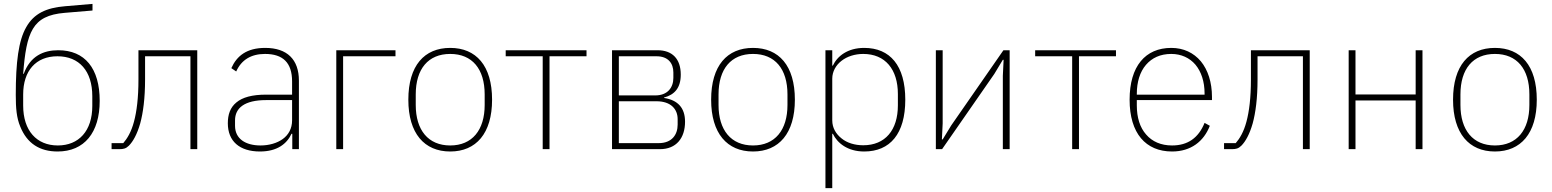

<svg xmlns="http://www.w3.org/2000/svg" viewBox="-20 -766 7969 986"><path d="M276 12C184 12 119 -29 84 -116C65 -161 61 -211 61 -279C61 -447 75 -558 115 -627C154 -696 217 -726 314 -734L455 -746V-712L312 -700C228 -693 179 -668 149 -618C119 -568 107 -492 99 -387H102C135 -478 203 -508 279 -508C416 -508 492 -415 492 -248C492 -85 413 12 276 12ZM277 -19C385 -19 454 -94 454 -222V-272C454 -401 387 -477 275 -477C164 -477 99 -402 99 -281V-224C99 -95 168 -19 277 -19Z M553 -31H613C633 -54 654 -88 668 -141C682 -193 691 -263 691 -358V-508H993V0H958V-477H725V-358C725 -261 715 -187 700 -132C684 -76 663 -39 642 -18C627 -3 614 0 593 0H553Z M1342 -520C1247 -520 1196 -479 1168 -416L1193 -399C1220 -459 1270 -489 1341 -489C1433 -489 1480 -444 1480 -348V-280H1347C1274 -280 1225 -266 1194 -240C1162 -214 1150 -177 1150 -133C1150 -41 1210 12 1315 12C1403 12 1453 -27 1477 -79H1481V0H1515V-352C1515 -460 1455 -520 1342 -520ZM1480 -148C1480 -105 1461 -73 1432 -52C1403 -31 1362 -19 1318 -19C1241 -19 1187 -53 1187 -120V-148C1187 -211 1235 -252 1347 -252H1480V-148Z M1707 -508H2011V-477H1742V0H1707Z M2292 12C2159 12 2077 -81 2077 -254C2077 -429 2159 -520 2292 -520C2425 -520 2507 -429 2507 -254C2507 -81 2425 12 2292 12ZM2292 -19C2405 -19 2469 -98 2469 -227V-281C2469 -412 2405 -489 2292 -489C2179 -489 2115 -412 2115 -281V-227C2115 -98 2179 -19 2292 -19Z M2767 -477H2577V-508H2992V-477H2802V0H2767Z M3123 -508H3357C3432 -508 3476 -464 3476 -383C3476 -315 3445 -280 3390 -265V-263C3462 -252 3498 -211 3498 -141C3498 -57 3453 0 3369 0H3123ZM3363 -31C3430 -31 3460 -74 3460 -126V-154C3460 -205 3426 -246 3351 -246H3158V-31ZM3345 -276C3409 -276 3438 -317 3438 -366V-394C3438 -441 3411 -477 3352 -477H3158V-276Z M3847 12C3714 12 3632 -81 3632 -254C3632 -429 3714 -520 3847 -520C3980 -520 4062 -429 4062 -254C4062 -81 3980 12 3847 12ZM3847 -19C3960 -19 4024 -98 4024 -227V-281C4024 -412 3960 -489 3847 -489C3734 -489 3670 -412 3670 -281V-227C3670 -98 3734 -19 3847 -19Z M4219 -508H4254V-429H4257C4280 -478 4333 -520 4418 -520C4551 -520 4629 -429 4629 -254C4629 -79 4551 12 4418 12C4333 12 4280 -31 4257 -79H4254V200H4219ZM4413 -20C4526 -20 4591 -98 4591 -225V-283C4591 -410 4526 -489 4413 -489C4370 -489 4330 -476 4302 -454C4273 -432 4254 -399 4254 -362V-148C4254 -109 4273 -78 4302 -55C4330 -32 4370 -20 4413 -20Z M4786 -508H4821V-132L4817 -50H4821L4865 -122L5133 -508H5165V0H5130V-377L5134 -459H5130L5086 -386L4818 0H4786Z M5486 -477H5296V-508H5711V-477H5521V0H5486Z M5999 12C5864 12 5781 -81 5781 -254C5781 -426 5862 -520 5995 -520C6058 -520 6110 -495 6147 -451C6183 -407 6204 -344 6204 -268V-252H5818V-225C5818 -162 5834 -111 5866 -75C5897 -39 5942 -19 5999 -19C6080 -19 6135 -58 6166 -135L6193 -120C6162 -40 6096 12 5999 12ZM5995 -489C5939 -489 5896 -469 5865 -433C5834 -397 5818 -345 5818 -284V-280H6166V-286C6166 -347 6149 -398 6119 -434C6089 -469 6046 -489 5995 -489Z M6266 -31H6326C6346 -54 6367 -88 6381 -141C6395 -193 6404 -263 6404 -358V-508H6706V0H6671V-477H6438V-358C6438 -261 6428 -187 6413 -132C6397 -76 6376 -39 6355 -18C6340 -3 6327 0 6306 0H6266Z M6906 -508H6941V-281H7250V-508H7285V0H7250V-250H6941V0H6906Z M7657 12C7524 12 7442 -81 7442 -254C7442 -429 7524 -520 7657 -520C7790 -520 7872 -429 7872 -254C7872 -81 7790 12 7657 12ZM7657 -19C7770 -19 7834 -98 7834 -227V-281C7834 -412 7770 -489 7657 -489C7544 -489 7480 -412 7480 -281V-227C7480 -98 7544 -19 7657 -19Z"/></svg>

Font: Plexus Sans ExtraLight
Style: Regular
Weight: 250
Version: Version 2.001;PS 002.001;hotconv 1.0.70;makeotf.lib2.5.58329